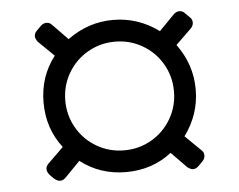

<svg xmlns="http://www.w3.org/2000/svg" viewBox="-40 -564 657 528"><g transform="rotate(-5 289.0 -300.0)"><path d="M78 -101Q71 -110 71 -117Q71 -125 78 -132L121 -174Q79 -228 79 -300Q79 -372 121 -426L78 -468Q71 -477 71 -484Q71 -492 78 -499L90 -511Q97 -518 106 -518Q115 -518 121 -511L163 -468Q220 -510 289 -510Q358 -510 415 -468L457 -511Q464 -518 473 -518Q482 -518 488 -511L500 -499Q507 -493 507 -484Q507 -475 500 -468L457 -426Q499 -369 499 -300Q499 -231 457 -174L500 -132Q507 -126 507 -117Q507 -108 500 -101L488 -89Q481 -82 473 -82Q466 -82 457 -89L415 -132Q361 -90 289 -90Q217 -90 163 -132L121 -89Q114 -82 106 -82Q99 -82 90 -89ZM289 -150Q330 -150 364.5 -170Q399 -190 419 -224.5Q439 -259 439 -300Q439 -341 419 -375.5Q399 -410 364.5 -430Q330 -450 289 -450Q248 -450 213.5 -430Q179 -410 159 -375.5Q139 -341 139 -300Q139 -259 159 -224.5Q179 -190 213.5 -170Q248 -150 289 -150Z"/></g></svg>

Font: Rubik AZ
Style: Regular
Weight: 300
Designer: Hubert and Fischer
Foundry: Hubert & Fischer
Version: Version 2.000